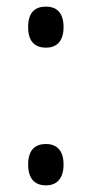

<svg xmlns="http://www.w3.org/2000/svg" viewBox="-20 -553 276 580"><path d="M119 -409C147 -409 172 -424 172 -471C172 -519 147 -533 119 -533C89 -533 65 -519 65 -471C65 -424 89 -409 119 -409ZM119 7C147 7 172 -9 172 -56C172 -103 147 -118 119 -118C89 -118 65 -103 65 -56C65 -9 89 7 119 7Z"/></svg>

Font: Noto Serif Hebrew Condensed Medium
Style: Regular
Weight: 500
Width: 3
Designer: Monotype Design Team
Foundry: Monotype Imaging Inc.
Version: Version 2.004